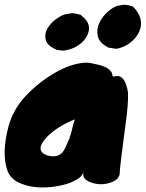

<svg xmlns="http://www.w3.org/2000/svg" viewBox="-22 -754 622 819"><path d="M458 -429 462 -428Q464 -428 464 -427Q490 -437 507 -412Q518 -395 524 -360Q526 -312 514 -227Q491 -55 489 -22Q491 13 446 26Q407 38 368 25Q327 11 334 -18Q326 -3 318 3.5Q310 10 286.5 21.5Q263 33 220 40.5Q177 48 134 44.5Q91 41 55.5 23.5Q20 6 8 -31Q-15 -103 14 -214Q34 -287 86 -343Q146 -407 222 -449Q279 -480 332 -486Q350 -488 363.5 -485Q377 -482 392.5 -479Q408 -476 422 -470Q458 -455 458 -429ZM273 -164Q280 -178 284.5 -199Q289 -220 297 -245Q216 -212 173 -164Q126 -111 179 -91Q225 -79 246 -106Q255 -118 262 -136Q269 -154 279 -173Q276 -168 273 -164ZM218 -542H217L215 -544Q179 -560 173 -584Q167 -608 179.5 -631Q192 -654 216.5 -672Q241 -690 258.5 -693.5Q276 -697 282.5 -697.5Q289 -698 294.5 -697Q300 -696 306.5 -694.5Q313 -693 322 -691L325 -688Q374 -651 350 -603Q340 -582 320 -566.5Q300 -551 278 -544.5Q256 -538 248 -538Q240 -538 218 -542ZM441 -551H440Q439 -551 437 -553Q401 -572 395 -600.5Q389 -629 401.5 -656Q414 -683 438.5 -704.5Q463 -726 480.5 -729.5Q498 -733 504.5 -733.5Q511 -734 517 -733Q524 -733 545 -726Q595 -676 573 -622Q563 -598 542.5 -579.5Q522 -561 501.5 -553.5Q481 -546 475 -546Q469 -546 441 -551Z"/></svg>

Font: Knewave
Style: Regular
Weight: 400
Designer: Tyler Finck
Foundry: Tyler Finck
Version: Version 1.001